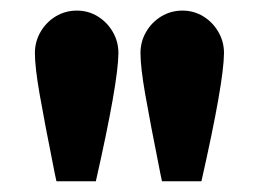

<svg xmlns="http://www.w3.org/2000/svg" viewBox="-20 -799 481 357"><path d="M82 -475.6Q62.5 -573.2 53.7 -623.8Q44.9 -674.3 44.9 -700.2Q44.9 -721.7 55.4 -739.7Q65.9 -757.8 83.7 -768.6Q101.6 -779.3 123 -779.3Q144 -779.3 161.6 -768.6Q179.2 -757.8 189.7 -739.7Q200.2 -721.7 200.2 -700.2Q199.7 -645 158.2 -461.9H85ZM278.3 -475.6Q258.8 -573.2 250 -623.8Q241.2 -674.3 241.2 -700.2Q241.2 -721.7 251.7 -739.7Q262.2 -757.8 280 -768.6Q297.9 -779.3 319.3 -779.3Q340.3 -779.3 357.9 -768.6Q375.5 -757.8 386 -739.7Q396.5 -721.7 396.5 -700.2Q396 -645 354.5 -461.9H281.2Z"/></svg>

Font: Reddit Sans Fudge ExtraBold
Style: Regular
Weight: 800
Designer: Stephen Hutchings
Foundry: Reddit
Version: Version 1.011